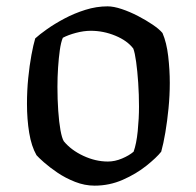

<svg xmlns="http://www.w3.org/2000/svg" viewBox="-20 -585 619 605"><path d="M278 0Q247 0 216.5 -12Q186 -24 161 -41Q136 -58 118.5 -73.5Q101 -89 95 -96Q79 -124 72 -166.5Q65 -209 65 -258Q65 -300 69 -339.5Q73 -379 79 -411.5Q85 -444 91 -464Q104 -476 128 -493Q152 -510 183 -526.5Q214 -543 249 -554Q284 -565 319 -565Q338 -565 363.5 -556.5Q389 -548 415 -534.5Q441 -521 461.5 -507Q482 -493 492 -481Q505 -451 510 -408Q515 -365 515 -324Q515 -284 511 -243.5Q507 -203 501 -167.5Q495 -132 488 -107Q473 -88 441 -62.5Q409 -37 367 -18.5Q325 0 278 0ZM320 -76Q342 -76 364.5 -85.5Q387 -95 401 -107Q410 -132 414 -172Q418 -212 418 -249Q418 -287 415.5 -324Q413 -361 409 -390Q405 -419 400 -432Q381 -457 343.5 -472.5Q306 -488 266 -488Q244 -488 219.5 -481.5Q195 -475 178 -466Q172 -452 168.5 -427Q165 -402 163 -372Q161 -342 161 -311Q161 -272 163.5 -236Q166 -200 170.5 -175Q175 -150 181 -140Q204 -112 242.5 -94Q281 -76 320 -76Z"/></svg>

Font: Texturina Medium 12pt Medium
Style: Regular
Weight: 500
Version: Version 1.002